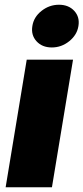

<svg xmlns="http://www.w3.org/2000/svg" viewBox="-20 -794 354 814"><path d="M3.9 0 93.3 -541H289.6L200.2 0ZM199.7 -592.8Q158.7 -592.8 134.8 -619.1Q110.8 -645.5 117.2 -683.6Q123 -721.7 156 -747.8Q189 -773.9 230 -773.9Q271 -773.9 294.9 -747.8Q318.8 -721.7 312.5 -683.6Q306.6 -646 273.7 -619.4Q240.7 -592.8 199.7 -592.8Z"/></svg>

Font: Inter 17pt Black
Style: Italic
Weight: 900
Italic angle: -9.3988°
Version: Version 4.001;git-66647c0bb